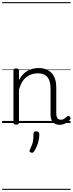

<svg xmlns="http://www.w3.org/2000/svg" viewBox="-20 -1161 686 1812"><path d="M542 17Q522 17 506 10.5Q490 4 479 -8Q468 -20 462.5 -38.5Q457 -57 457 -82V-326Q457 -371 445 -403Q433 -435 406.5 -452Q380 -469 337 -469Q309 -469 282 -461Q255 -453 231.5 -435.5Q208 -418 189.5 -388Q171 -358 159 -314V-4Q159 6 152.5 10.5Q146 15 132 15Q119 15 113 10.5Q107 6 107 -4V-496Q107 -506 113 -510.5Q119 -515 132 -515Q146 -515 152.5 -510.5Q159 -506 159 -496V-405Q176 -437 197 -459Q218 -481 242.5 -494Q267 -507 292.5 -513Q318 -519 344 -519Q392 -519 429.5 -500Q467 -481 489 -440.5Q511 -400 511 -334V-94Q511 -74 515 -60Q519 -46 528.5 -38.5Q538 -31 553 -31Q563 -31 573 -34Q583 -37 593 -44.5Q603 -52 613 -62Q619 -68 625.5 -67.5Q632 -67 639 -60Q645 -54 646 -47.5Q647 -41 642 -34Q631 -19 614.5 -7Q598 5 580 11Q562 17 542 17ZM271 278Q260 274 258.5 267.5Q257 261 264 248Q276 223 283 203Q290 183 293 160Q296 137 296 102Q296 91 302 84.5Q308 78 321 78Q336 78 343.5 86Q351 94 351 106Q351 133 345.5 161Q340 189 329 215.5Q318 242 303 266Q296 276 289 279.5Q282 283 271 278ZM0 621H646V631H0ZM0 -20H646V0H0ZM0 -505H646V-500H0ZM0 -1141H646V-1131H0Z"/></svg>

Font: Playwrite BR Guides
Style: Regular
Weight: 400
Designer: Veronika Burian, José Scaglione
Foundry: TypeTogether
Version: Version 1.003